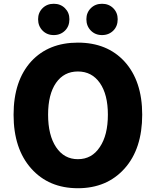

<svg xmlns="http://www.w3.org/2000/svg" viewBox="-20 -984 826 1018"><path d="M393 14Q239 14 146 -90Q52 -195 52 -375.5Q52 -556 146 -659Q238 -758 393 -758Q548 -758 640 -658Q734 -555 734 -376Q734 -195 640.5 -90.5Q547 14 393 14ZM393 -140Q467 -140 509 -204Q552 -267 552 -376Q552 -483 509.5 -544Q467 -605 393 -605Q319 -605 277 -544.5Q235 -484 235 -376Q235 -267 277.5 -203.5Q320 -140 393 -140ZM265 -798Q229 -798 205.5 -822Q182 -846 182 -882Q182 -917 205.5 -940.5Q229 -964 265 -964Q301 -964 324.5 -940.5Q348 -917 348 -882Q348 -845 325 -822Q301 -798 265 -798ZM521 -798Q485 -798 461.5 -822Q438 -846 438 -882Q438 -917 461.5 -940.5Q485 -964 521 -964Q557 -964 580.5 -940.5Q604 -917 604 -882Q604 -845 581 -822Q557 -798 521 -798Z"/></svg>

Font: GenSenRounded TW H
Style: Regular
Weight: 900
Version: Version 1.501;PS 1;hotconv 16.6.51;makeotf.lib2.5.65220